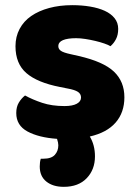

<svg xmlns="http://www.w3.org/2000/svg" viewBox="-20 -522 532 744"><path d="M328 7Q348 40 348 84Q348 135 316 168.5Q284 202 227 202Q185 202 159.5 181.5Q134 161 134 123Q134 106 138 93H148Q179 93 192.5 78Q206 63 206 41Q206 31 201 16Q130 11 86.5 -12.5Q43 -36 43 -84Q43 -108 53 -124.5Q63 -141 77 -152Q106 -136 143.5 -123.5Q181 -111 230 -111Q261 -111 277.5 -120Q294 -129 294 -144Q294 -158 282 -166Q270 -174 242 -179L212 -185Q125 -202 82.5 -238.5Q40 -275 40 -343Q40 -380 56 -410Q72 -440 101 -460Q130 -480 170.5 -491Q211 -502 260 -502Q297 -502 329.5 -496.5Q362 -491 386 -480Q410 -469 424 -451.5Q438 -434 438 -410Q438 -387 429.5 -370.5Q421 -354 408 -343Q400 -348 384 -353.5Q368 -359 349 -363.5Q330 -368 310.5 -371Q291 -374 275 -374Q242 -374 224 -366.5Q206 -359 206 -343Q206 -332 216 -325Q226 -318 254 -312L285 -305Q381 -283 421.5 -244.5Q462 -206 462 -145Q462 -86 428 -47Q394 -8 328 7Z"/></svg>

Font: Baloo 2 Latin ExtraBold
Style: Regular
Weight: 400
Designer: Sarang Kulkarni and Ek Type
Foundry: Ek Type
Version: Version 1.001